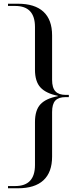

<svg xmlns="http://www.w3.org/2000/svg" viewBox="-20 -812 413 1032"><path d="M23 200V188H62Q168 188 168 75V-156Q168 -220 197.5 -251.5Q227 -283 291 -295V-297Q227 -310 197.5 -342Q168 -374 168 -437V-667Q168 -780 62 -780H23V-792H76Q167 -792 213.5 -749Q260 -706 260 -622V-383Q260 -340 278 -321Q296 -302 333 -302H350V-290H333Q295 -290 277.5 -271.5Q260 -253 260 -210V30Q260 114 213.5 157Q167 200 76 200Z"/></svg>

Font: Nyght Serif
Style: Regular
Weight: 400
Designer: Maksym Kobuzan
Version: Version 0.410